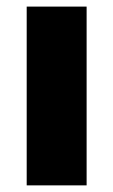

<svg xmlns="http://www.w3.org/2000/svg" viewBox="-20 -559 341 579"><path d="M60.5 -539.1H241.2V0H60.5Z"/></svg>

Font: Min Sans Black
Style: Regular
Weight: 900
Designer: Jinseong-Kim, NotoSansCJK, Nunito
Foundry: Jinseong-Kim
Version: Version 1.000